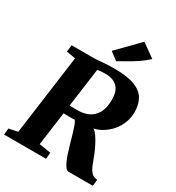

<svg xmlns="http://www.w3.org/2000/svg" viewBox="-234 -1146 1177 1284"><g transform="rotate(30 354.5 -503.5)"><path d="M-3 0 2 -49.5 70 -63.5 153.5 -679 83.5 -690.5 90 -743H240.5Q273 -743 297 -745Q321 -747 348.5 -749Q376 -751 418 -751Q518 -751 574.8 -728.8Q631.5 -706.5 655 -664.8Q678.5 -623 678.5 -564.5Q678.5 -504.5 648 -450.8Q617.5 -397 564.2 -363Q511 -329 442.5 -328L482 -336.5Q496.5 -337 512.2 -319.2Q528 -301.5 543.2 -275Q558.5 -248.5 570.8 -222.2Q583 -196 589 -179Q599 -153.5 607.5 -130.5Q616 -107.5 626.2 -89.5Q636.5 -71.5 651 -61Q665.5 -50.5 688 -50L682 0H494.5Q482.5 0 470.8 -15Q459 -30 449 -53Q439 -76 431 -100Q420 -133.5 410 -169Q400 -204.5 390.8 -236.2Q381.5 -268 373 -291Q364.5 -314 356.5 -322.5Q353 -322 341.8 -321.5Q330.5 -321 315.5 -321.2Q300.5 -321.5 286 -321.8Q271.5 -322 261 -322L268 -387.5Q276 -387 289.5 -386.8Q303 -386.5 317.2 -386.5Q331.5 -386.5 343.2 -386.5Q355 -386.5 359 -387Q394.5 -389.5 422.2 -402.2Q450 -415 469.2 -438.2Q488.5 -461.5 497.8 -495.5Q507 -529.5 505 -574.5Q503 -633 471 -662Q439 -691 382.5 -691Q373 -691 357.8 -690.5Q342.5 -690 326.2 -687Q310 -684 296.5 -677L324.5 -716.5L235.5 -63.5L325.5 -49.5L321.5 0ZM400.5 -799.5 341 -845 499.5 -1007 603 -933Q568.5 -901 532 -876.8Q495.5 -852.5 461.5 -834Q427.5 -815.5 400.5 -799.5Z"/></g></svg>

Font: Merriweather 24pt Black
Style: Italic
Weight: 900
Italic angle: -7.8°
Designer: Eben Sorkin
Foundry: Eben Sorkin
Version: Version 2.101